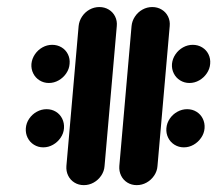

<svg xmlns="http://www.w3.org/2000/svg" viewBox="-20 -539 642 559"><path d="M480.7 -353Q482.2 -368.1 490.9 -380.9Q499.6 -393.7 513 -401.1Q526.3 -408.5 541.1 -408.5Q556.3 -408.5 568.5 -401.1Q580.7 -393.7 587 -380.9Q593.3 -368.1 591.9 -353Q590.7 -338.1 582 -325.4Q573.3 -312.6 560 -305Q546.7 -297.4 531.5 -297.4Q516.7 -297.4 504.4 -305Q492.2 -312.6 485.9 -325.4Q479.6 -338.1 480.7 -353ZM55.2 -165.6Q56.3 -180.7 65 -193.5Q73.7 -206.3 87.2 -213.7Q100.7 -221.1 115.6 -221.1Q130.7 -221.1 142.8 -213.7Q154.8 -206.3 161.1 -193.5Q167.4 -180.7 166.3 -165.6Q165.2 -150.7 156.5 -138Q147.8 -125.2 134.4 -117.6Q121.1 -110 105.9 -110Q91.1 -110 78.9 -117.6Q66.7 -125.2 60.4 -138Q54.1 -150.7 55.2 -165.6ZM224.1 0Q208.9 0 196.9 -7.4Q184.8 -14.8 178.5 -27.6Q172.2 -40.4 173.3 -55.6L208.9 -463Q210.4 -478.1 218.9 -490.9Q227.4 -503.7 240.7 -511.1Q254.1 -518.5 269.3 -518.5Q284.4 -518.5 296.7 -511.1Q308.9 -503.7 315.2 -490.9Q321.5 -478.1 320 -463L284.4 -55.6Q283.3 -40.4 274.6 -27.6Q265.9 -14.8 252.6 -7.4Q239.3 0 224.1 0ZM71.5 -353Q73 -368.1 81.7 -380.9Q90.4 -393.7 103.7 -401.1Q117 -408.5 131.9 -408.5Q147 -408.5 159.3 -401.1Q171.5 -393.7 177.8 -380.9Q184.1 -368.1 182.6 -353Q181.5 -338.1 172.8 -325.4Q164.1 -312.6 150.7 -305Q137.4 -297.4 122.2 -297.4Q107.4 -297.4 95.2 -305Q83 -312.6 76.7 -325.4Q70.4 -338.1 71.5 -353ZM464.4 -165.6Q465.6 -180.7 474.3 -193.5Q483 -206.3 496.5 -213.7Q510 -221.1 524.8 -221.1Q540 -221.1 552 -213.7Q564.1 -206.3 570.4 -193.5Q576.7 -180.7 575.6 -165.6Q574.4 -150.7 565.7 -138Q557 -125.2 543.7 -117.6Q530.4 -110 515.2 -110Q500.4 -110 488.1 -117.6Q475.9 -125.2 469.6 -138Q463.3 -150.7 464.4 -165.6ZM378.1 0Q363 0 350.9 -7.4Q338.9 -14.8 332.6 -27.6Q326.3 -40.4 327.4 -55.6L363 -463Q364.4 -478.1 373 -490.9Q381.5 -503.7 394.8 -511.1Q408.1 -518.5 423.3 -518.5Q438.5 -518.5 450.7 -511.1Q463 -503.7 469.3 -490.9Q475.6 -478.1 474.1 -463L438.5 -55.6Q437.4 -40.4 428.7 -27.6Q420 -14.8 406.7 -7.4Q393.3 0 378.1 0Z"/></svg>

Font: 26F Galaxy Sans Oblique
Style: Regular
Weight: 400
Italic angle: -5°
Designer: C₂₉H₂₅N₃O₅
Version: Version 1.200;FEAKit 1.0